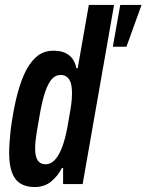

<svg xmlns="http://www.w3.org/2000/svg" viewBox="-20 -744 592 776"><path d="M120 12Q86 12 63 -2Q40 -16 28.5 -46.5Q17 -77 17 -125Q17 -145 18.5 -168Q20 -191 23 -218Q31 -281 44 -338.5Q57 -396 76.5 -441Q96 -486 125 -512.5Q154 -539 196 -539Q224 -539 243 -530.5Q262 -522 273 -506.5Q284 -491 289 -468H294L339 -724H441L314 0H235V-65H230Q215 -34 187.5 -11Q160 12 120 12ZM164 -80Q185 -80 201.5 -97.5Q218 -115 231 -149Q244 -183 253 -233Q261 -277 265 -302.5Q269 -328 270 -342Q271 -356 271 -366Q271 -393 266 -409Q261 -425 250.5 -433Q240 -441 225 -441Q205 -441 190.5 -425.5Q176 -410 164 -376.5Q152 -343 142 -288Q134 -243 129.5 -215.5Q125 -188 123.5 -172.5Q122 -157 122 -145Q122 -111 132.5 -95.5Q143 -80 164 -80ZM436 -555 466 -724H552L491 -555Z"/></svg>

Font: Archivo ExtraCondensed SemiBold
Style: Italic
Weight: 600
Width: 2
Italic angle: -10°
Designer: Hector Gatti
Foundry: Omnibus-Type
Version: Version 2.001